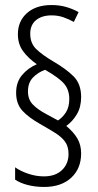

<svg xmlns="http://www.w3.org/2000/svg" viewBox="-20 -780 390 762"><path d="M44 -412Q44 -454 67.5 -482Q91 -510 126 -525Q92 -549 71.5 -577Q51 -605 51 -644Q51 -696 87 -728Q123 -760 184 -760Q216 -760 242 -752.5Q268 -745 292 -732L273 -693Q253 -704 231.5 -711.5Q210 -719 185 -719Q146 -719 123 -700Q100 -681 100 -646Q100 -608 124 -585Q148 -562 190 -537Q242 -507 272 -477Q302 -447 302 -395Q302 -355 285 -326.5Q268 -298 243 -280Q272 -256 287 -230.5Q302 -205 302 -171Q302 -111 262.5 -74.5Q223 -38 155 -38Q121 -38 91 -45.5Q61 -53 40 -67V-116Q61 -101 92 -90.5Q123 -80 154 -80Q200 -80 226 -105Q252 -130 252 -169Q252 -199 238 -218Q224 -237 199 -252.5Q174 -268 139 -288Q93 -314 68.5 -341Q44 -368 44 -412ZM91 -417Q91 -385 110.5 -365Q130 -345 164 -327L210 -302Q228 -313 241.5 -334Q255 -355 255 -387Q255 -423 235 -447Q215 -471 159 -503Q131 -493 111 -472.5Q91 -452 91 -417Z"/></svg>

Font: Noto Sans Khmer ExtraCondensed Light
Style: Regular
Weight: 300
Width: 2
Designer: Danh Hong and the Monotype Design Team
Foundry: Monotype Imaging Inc.
Version: Version 2.004; ttfautohint (v1.8.4.7-5d5b)